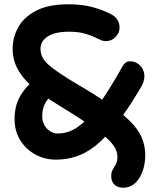

<svg xmlns="http://www.w3.org/2000/svg" viewBox="-20 -730 708 896"><path d="M555 146Q529 146 514 131.5Q499 117 499 92Q499 77 503.5 67Q508 57 513.5 48.5Q519 40 523.5 29.5Q528 19 528 2Q528 -18 517.5 -38.5Q507 -59 479 -85Q475 -88 471 -92Q448 -68 426 -50Q380 -14 335 0.5Q290 15 241 15Q189 15 145 -9Q101 -33 74.5 -75.5Q48 -118 48 -175Q48 -236 74 -281Q92 -313 118 -337Q93 -361 78 -383Q56 -414 47.5 -443Q39 -472 39 -503Q39 -555 65 -602.5Q91 -650 148.5 -680Q206 -710 298 -710Q360 -710 407 -698Q454 -686 496 -665Q518 -654 528 -637.5Q538 -621 538 -602Q538 -576 519 -557Q500 -538 474 -538Q460 -538 446 -545Q432 -552 412.5 -560.5Q393 -569 366.5 -575.5Q340 -582 301 -582Q237 -582 203 -560Q169 -538 169 -502Q169 -484 176 -467Q183 -450 203 -431Q223 -412 260.5 -387Q298 -362 359 -326Q414 -294 457 -265Q497 -324 543 -405Q553 -425 562.5 -434.5Q572 -444 588 -444Q614 -444 634 -424Q654 -404 654 -372Q654 -364 649.5 -348.5Q645 -333 631 -311Q591 -244 555 -194Q586 -167 606 -144Q636 -107 647 -73.5Q658 -40 658 -4Q658 19 652.5 44.5Q647 70 634.5 93.5Q622 117 602 131.5Q582 146 555 146ZM374 -163Q326 -195 257 -237Q229 -254 205 -270Q193 -254 187 -240Q177 -218 177 -188Q177 -165 187 -146.5Q197 -128 214 -117.5Q231 -107 250 -107Q300 -107 345 -139Q359 -149 374 -163Z"/></svg>

Font: Shantell Sans Light SemiBold
Style: Regular
Weight: 600
Version: Version 1.008;[ac192a2d6]